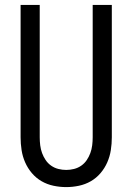

<svg xmlns="http://www.w3.org/2000/svg" viewBox="-20 -755 540 783"><path d="M250 8Q224 8 198 2.5Q172 -3 149.5 -16Q127 -29 110 -49Q93 -69 82.5 -93Q72 -117 68 -143Q64 -169 64 -195V-735H142V-195Q142 -179 144 -162.5Q146 -146 151.5 -131Q157 -116 166 -102.5Q175 -89 188.5 -79.5Q202 -70 218 -66Q234 -62 250 -62Q266 -62 282 -66Q298 -70 311.5 -79.5Q325 -89 334 -102.5Q343 -116 348.5 -131Q354 -146 356 -162.5Q358 -179 358 -195V-735H436V-195Q436 -169 432 -143Q428 -117 417.5 -93Q407 -69 390 -49Q373 -29 350.5 -16Q328 -3 302 2.5Q276 8 250 8Z"/></svg>

Font: Iosevka Fuck
Style: Regular
Weight: 400
Monospace: yes
Designer: Belleve Invis
Foundry: Belleve Invis
Version: Version 28.0.7; ttfautohint (v1.8.3)